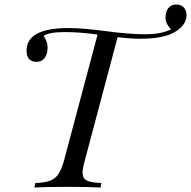

<svg xmlns="http://www.w3.org/2000/svg" viewBox="-20 -837 852 857"><path d="M98.6 -610.8Q98.6 -711.9 285.6 -711.9Q349.1 -711.9 452.9 -698Q556.6 -684.1 628.4 -684.1Q700.2 -684.1 743.2 -706.1Q718.8 -731.4 718.8 -758.1Q718.8 -784.7 731.2 -800.8Q743.7 -816.9 766.6 -816.9Q789.1 -816.9 800.8 -803.2Q812.5 -790 812.5 -768.6Q812.5 -726.6 762.5 -695.3Q712.4 -664.1 607.4 -664.1Q564 -664.1 504.9 -670.9L357.4 -116.2Q348.6 -84.5 348.6 -66.4Q348.6 -48.8 356.9 -39.1Q371.6 -22 432.6 -20L428.7 0Q376 -2.9 278.8 -2.9Q181.6 -2.9 133.3 0L137.7 -20Q180.2 -21.5 203.4 -30.3Q226.6 -39.1 239.7 -58.6Q252.9 -78.1 264.6 -116.2L415.5 -682.6Q337.9 -693.8 268.8 -693.8Q199.7 -693.8 174.3 -676.8Q192.4 -652.8 192.4 -624.5Q192.4 -596.2 179.7 -578.6Q167 -561 144 -561Q98.6 -561 98.6 -610.8Z"/></svg>

Font: PlayfairDisplaySC-Italic
Style: Italic
Weight: 400
Italic angle: -14°
Designer: Claus Eggers Sørensen
Foundry: Claus Eggers Sørensen
Version: Version 1.004;PS 001.004;hotconv 1.0.70;makeotf.lib2.5.58329